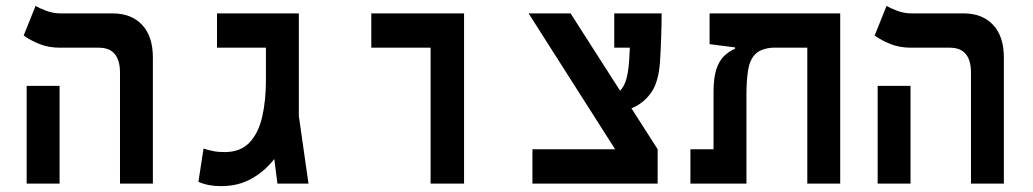

<svg xmlns="http://www.w3.org/2000/svg" viewBox="-20 -632 3556 661"><path d="M393.1 0V-381.8Q393.1 -467.8 320.3 -467.8H186.5Q147.5 -467.8 115.7 -480.5Q84 -493.2 61.5 -509.8L102.5 -611.8Q113.8 -604.5 138.2 -595.2Q162.6 -585.9 188 -585.9H367.2Q432.6 -585.9 469.5 -546.1Q506.3 -506.3 506.3 -434.6V0ZM71.8 0V-336.4H185.1V0Z M741.7 8.8Q720.7 8.8 701.9 5.6Q683.1 2.4 663.1 -5.9L680.7 -120.6Q695.3 -115.7 712.9 -112.1Q730.5 -108.4 752.9 -108.4Q807.6 -108.4 838.6 -140.9Q869.6 -173.3 882.6 -229.5Q895.5 -285.6 895.5 -356.4V-467.8H727.1V-585.9H1008.8V-232.9L1042 0H935.1L924.3 -84.5Q891.1 -42 845.5 -16.6Q799.8 8.8 741.7 8.8Z M1462.4 0V-467.8H1258.3V-585.9H1577.6V0Z M1813 0V-118.2H2097.7L1799.8 -585.9H1944.3L2114.7 -319.8Q2129.4 -334.5 2136.5 -360.4Q2143.6 -386.2 2146 -424.3Q2147.5 -444.3 2148.4 -467.8H2094.7V-585.9H2257.8Q2257.8 -547.4 2256.1 -500.2Q2254.4 -453.1 2252.4 -422.4Q2248 -349.6 2221.2 -312.3Q2194.3 -274.9 2153.8 -259.3L2244.1 -118.2V0Z M2872.6 0H2759.3V-467.8H2639.2Q2599.6 -464.8 2580.6 -445.8Q2561.5 -426.8 2555.7 -391.6Q2549.8 -356.4 2549.8 -305.2V0H2356.9V-118.2H2436.5V-314.5Q2436.5 -363.8 2446 -393.1Q2455.6 -422.4 2472.4 -438.7Q2489.3 -455.1 2510.7 -464.4V-468.8L2422.9 -480V-585.9H2872.6Z M3322.8 0V-381.8Q3322.8 -467.8 3250 -467.8H3116.2Q3077.1 -467.8 3045.4 -480.5Q3013.7 -493.2 2991.2 -509.8L3032.2 -611.8Q3043.5 -604.5 3067.9 -595.2Q3092.3 -585.9 3117.7 -585.9H3296.9Q3362.3 -585.9 3399.2 -546.1Q3436 -506.3 3436 -434.6V0ZM3001.5 0V-336.4H3114.7V0Z"/></svg>

Font: CaskaydiaCove NFP SemiBold
Style: Regular
Weight: 600
Designer: Aaron Bell
Foundry: Saja Typeworks
Version: Version 2111.001; VTT 6.35;Nerd Fonts 3.1.1